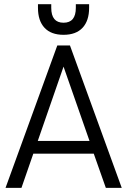

<svg xmlns="http://www.w3.org/2000/svg" viewBox="-20 -911 616 931"><path d="M434.6 -166H141.6L84 0H6.8L257.8 -690.4H319.3L570.3 0H493.2ZM414.1 -227.5 288.1 -587.9 163.1 -227.5ZM288.1 -742.2Q227.5 -742.2 195.8 -776.4Q164.1 -810.5 164.1 -873V-890.6H228.5V-873Q228.5 -800.8 288.1 -800.8Q347.7 -800.8 347.7 -873V-890.6H412.1V-873Q412.1 -810.5 380.4 -776.4Q348.6 -742.2 288.1 -742.2Z"/></svg>

Font: Dinish
Style: Regular
Weight: 400
Designer: Bert Driehuis
Foundry: Playbeing
Version: Version 3.006; git-39231f3c-release